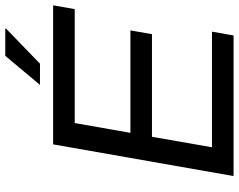

<svg xmlns="http://www.w3.org/2000/svg" viewBox="-109 -799 908 730"><g transform="rotate(-90 345.0 -434.0)"><path d="M40.6 0 161.1 -686H689.8L675.3 -603.9H242.2L204.9 -392.2H594.5L580.1 -310.2H189.9L150.1 -82.1H589.7L575.2 0ZM387.2 -736 497.7 -868H601.2V-865L467.9 -736Z"/></g></svg>

Font: Archivo Variable SemiBold
Style: Italic
Weight: 600
Italic angle: -10°
Designer: Hector Gatti
Foundry: Omnibus-Type
Version: Version 2.001